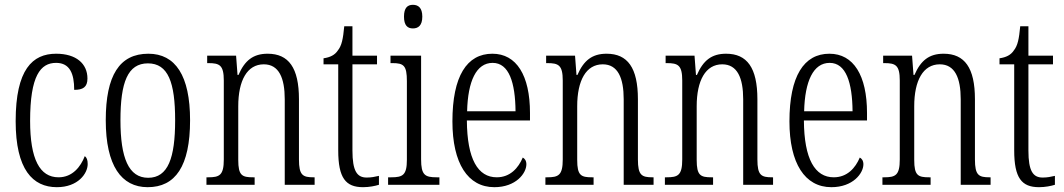

<svg xmlns="http://www.w3.org/2000/svg" viewBox="-20 -767 4418 797"><path d="M216 10C304 10 344 -47 344 -86C344 -103 340 -113 332 -119C315 -75 281 -31 223 -31C145 -31 105 -106 105 -265C105 -453 148 -506 213 -506C270 -506 288 -461 288 -394C324 -394 343 -405 343 -441C343 -503 296 -544 213 -544C115 -544 45 -479 45 -264C45 -63 116 10 216 10Z M593 10C708 10 769 -77 769 -268C769 -453 708 -544 596 -544C476 -544 419 -454 419 -268C419 -79 484 10 593 10ZM595 -29C514 -29 480 -111 480 -268C480 -425 510 -504 594 -504C678 -504 707 -425 707 -268C707 -112 678 -29 595 -29Z M837 0H1037V-31H1031C985 -31 969 -38 969 -103V-326C969 -433 1006 -500 1075 -500C1138 -500 1162 -443 1162 -355V0H1286V-31H1282C1237 -31 1221 -39 1221 -105V-355C1221 -486 1178 -544 1091 -544C1031 -544 996 -516 970 -456H966L960 -536H840V-505H845C891 -505 909 -497 909 -433V-105C909 -39 891 -31 844 -31H837Z M1487 10C1513 10 1537 5 1553 0V-37C1535 -33 1522 -30 1502 -30C1462 -30 1443 -57 1443 -142V-500H1545V-536H1443V-658H1409C1404 -606 1399 -578 1382 -557C1370 -539 1351 -529 1323 -525V-500H1384V-143C1384 -28 1415 10 1487 10Z M1694 -649C1716 -649 1733 -661 1733 -698C1733 -735 1716 -747 1694 -747C1672 -747 1657 -735 1657 -698C1657 -661 1672 -649 1694 -649ZM1591 0H1804V-31H1793C1744 -31 1728 -40 1728 -106V-536H1601V-505H1609C1656 -505 1669 -495 1669 -430V-104C1669 -40 1652 -31 1604 -31H1591Z M2032 10C2122 10 2165 -48 2165 -85C2165 -100 2158 -109 2150 -113C2132 -70 2098 -31 2042 -31C1964 -31 1919 -106 1918 -267H2180V-298C2180 -454 2124 -544 2024 -544C1918 -544 1858 -451 1858 -263C1858 -89 1922 10 2032 10ZM2120 -305H1919C1922 -430 1957 -506 2025 -506C2093 -506 2119 -424 2120 -305Z M2244 0H2444V-31H2438C2392 -31 2376 -38 2376 -103V-326C2376 -433 2413 -500 2482 -500C2545 -500 2569 -443 2569 -355V0H2693V-31H2689C2644 -31 2628 -39 2628 -105V-355C2628 -486 2585 -544 2498 -544C2438 -544 2403 -516 2377 -456H2373L2367 -536H2247V-505H2252C2298 -505 2316 -497 2316 -433V-105C2316 -39 2298 -31 2251 -31H2244Z M2740 0H2940V-31H2934C2888 -31 2872 -38 2872 -103V-326C2872 -433 2909 -500 2978 -500C3041 -500 3065 -443 3065 -355V0H3189V-31H3185C3140 -31 3124 -39 3124 -105V-355C3124 -486 3081 -544 2994 -544C2934 -544 2899 -516 2873 -456H2869L2863 -536H2743V-505H2748C2794 -505 2812 -497 2812 -433V-105C2812 -39 2794 -31 2747 -31H2740Z M3431 10C3521 10 3564 -48 3564 -85C3564 -100 3557 -109 3549 -113C3531 -70 3497 -31 3441 -31C3363 -31 3318 -106 3317 -267H3579V-298C3579 -454 3523 -544 3423 -544C3317 -544 3257 -451 3257 -263C3257 -89 3321 10 3431 10ZM3519 -305H3318C3321 -430 3356 -506 3424 -506C3492 -506 3518 -424 3519 -305Z M3643 0H3843V-31H3837C3791 -31 3775 -38 3775 -103V-326C3775 -433 3812 -500 3881 -500C3944 -500 3968 -443 3968 -355V0H4092V-31H4088C4043 -31 4027 -39 4027 -105V-355C4027 -486 3984 -544 3897 -544C3837 -544 3802 -516 3776 -456H3772L3766 -536H3646V-505H3651C3697 -505 3715 -497 3715 -433V-105C3715 -39 3697 -31 3650 -31H3643Z M4293 10C4319 10 4343 5 4359 0V-37C4341 -33 4328 -30 4308 -30C4268 -30 4249 -57 4249 -142V-500H4351V-536H4249V-658H4215C4210 -606 4205 -578 4188 -557C4176 -539 4157 -529 4129 -525V-500H4190V-143C4190 -28 4221 10 4293 10Z"/></svg>

Font: Noto Serif Tamil ExtraCondensed Light
Style: Italic
Weight: 300
Width: 2
Italic angle: -12°
Designer: Indian Type Foundry, Tom Grace, and the Monotype Design Team
Foundry: Monotype Imaging Inc.
Version: Version 2.003